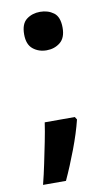

<svg xmlns="http://www.w3.org/2000/svg" viewBox="-80 -596 440 767"><g transform="rotate(-10 139.5 -212.5)"><path d="M210 -105Q197 -52 173 11.5Q149 75 124 129H31Q41 90 50 46.5Q59 3 67.5 -39Q76 -81 81 -116H203ZM61 -476Q61 -519 84 -536.5Q107 -554 139 -554Q171 -554 194 -537Q217 -520 217 -476Q217 -435 194 -416.5Q171 -398 139 -398Q107 -398 84 -416.5Q61 -435 61 -476Z"/></g></svg>

Font: Noto Sans Kawi SemiBold
Style: Regular
Weight: 600
Designer: Fadhl Haqq
Version: Version 1.000